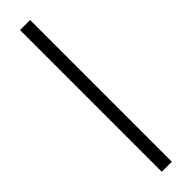

<svg xmlns="http://www.w3.org/2000/svg" viewBox="-269 -837 728 728"><g transform="rotate(-45 94.5 -473.0)"><path d="M122 -93V-853H68V-93Z"/></g></svg>

Font: Noto Sans Kannada UI ExtraCondensed Light
Style: Regular
Weight: 300
Width: 2
Designer: Jelle Bosma - Monotype Design Team
Foundry: Monotype Imaging Inc.
Version: Version 2.005